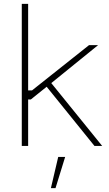

<svg xmlns="http://www.w3.org/2000/svg" viewBox="-20 -757 568 996"><path d="M93 0V-737H126V-288H146L442 -523H489L246 -326L510 0H470L222 -307L140 -241H126V0ZM244 219 282 57H318L268 219Z"/></svg>

Font: Tomorrow ExtraLight
Style: Regular
Weight: 275
Designer: Tony de Marco, Monica Rizzolli
Foundry: Just in Type
Version: Version 2.002